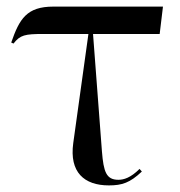

<svg xmlns="http://www.w3.org/2000/svg" viewBox="-20 -556 547 582"><path d="M310 6C350 6 374 -2 410 -36L403 -44C376 -17 355 -11 339 -11C302 -11 294 -35 289 -97L262 -453H464L474 -536H142C61 -536 39 -499 14 -427L21 -424C41 -450 56 -453 111 -453H248L202 -122C190 -34 235 6 310 6Z"/></svg>

Font: Noto Serif Display
Style: Regular
Weight: 400
Designer: Monotype Design Team
Foundry: Monotype Imaging Inc.
Version: Version 2.009